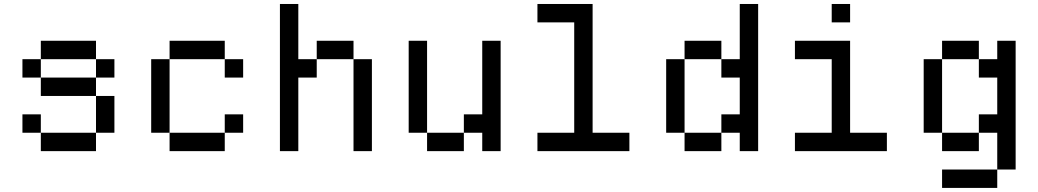

<svg xmlns="http://www.w3.org/2000/svg" viewBox="-20 -747 5131 949"><path d="M454.5 -90.9H181.8V0H454.5ZM181.8 -90.9V-181.8H90.9V-90.9ZM454.5 -545.5H181.8V-454.5H454.5ZM90.9 -454.5V-363.6H181.8V-454.5ZM181.8 -363.6V-272.7H454.5V-363.6ZM454.5 -272.7V-90.9H545.5V-272.7ZM454.5 -454.5V-363.6H545.5V-454.5Z M818.2 -545.5V-454.5H1090.9V-545.5ZM727.3 -454.5V-90.9H818.2V-454.5ZM818.2 -90.9V0H1090.9V-90.9ZM1090.9 -454.5V-363.6H1181.8V-454.5ZM1090.9 -181.8V-90.9H1181.8V-181.8Z M1363.6 -727.3V0H1454.5V-363.6H1545.5V-454.5H1454.5V-727.3ZM1727.3 -454.5V0H1818.2V-454.5ZM1545.5 -545.5V-454.5H1727.3V-545.5Z M2000 -545.5V-90.9H2090.9V-545.5ZM2090.9 -90.9V0H2272.7V-90.9ZM2363.6 -545.5V-181.8H2272.7V-90.9H2363.6V0H2454.5V-545.5Z M2818.2 -636.4V-90.9H2636.4V0H3090.9V-90.9H2909.1V-727.3H2636.4V-636.4Z M3636.4 -727.3V-454.5H3545.5V-363.6H3636.4V-181.8H3545.5V-90.9H3636.4V0H3727.3V-727.3ZM3545.5 -90.9H3363.6V0H3545.5ZM3363.6 -90.9V-454.5H3272.7V-90.9ZM3545.5 -454.5V-545.5H3363.6V-454.5Z M4090.9 -454.5V-90.9H3909.1V0H4363.6V-90.9H4181.8V-545.5H3909.1V-454.5ZM4090.9 -727.3V-636.4H4181.8V-727.3Z M4636.4 -545.5V-454.5H4818.2V-545.5ZM4545.5 -454.5V-90.9H4636.4V-454.5ZM4636.4 -90.9V0H4818.2V-90.9ZM4636.4 90.9V181.8H4909.1V90.9ZM4818.2 -181.8V-90.9H4909.1V90.9H5000V-545.5H4909.1V-454.5H4818.2V-363.6H4909.1V-181.8Z"/></svg>

Font: Departure Mono
Style: Regular
Weight: 400
Monospace: yes
Designer: Helena Zhang
Version: Version 1.500;Glyphs 3.3.1 (3343)